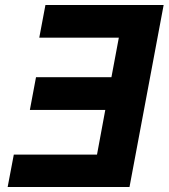

<svg xmlns="http://www.w3.org/2000/svg" viewBox="-20 -745 672 765"><path d="M10.5 0 35 -129H366.5L399.5 -307H99L123.5 -437.5H424L453.5 -595H136.5L161 -725H632L496 0Z"/></svg>

Font: JuliaMono ExtraBold
Style: Italic
Weight: 800
Italic angle: -9°
Monospace: yes
Designer: cormullion
Foundry: corm
Version: Version 0.057; ttfautohint (v1.8.4)